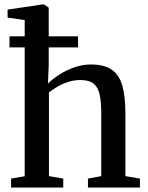

<svg xmlns="http://www.w3.org/2000/svg" viewBox="-20 -839 664 859"><path d="M90.5 -50.5V-749L14 -760.5V-796L169 -819H177.5L198 -804.5V-548.5L194.5 -465Q212.5 -483.5 242.5 -503.2Q272.5 -523 309.8 -536.8Q347 -550.5 386.5 -550.5Q447.5 -550.5 481 -526.5Q514.5 -502.5 527.8 -454Q541 -405.5 541 -331.5V-51L606 -40V0H373.5V-40L433 -51V-331Q433 -381 426.2 -414.2Q419.5 -447.5 399.5 -464.2Q379.5 -481 339 -481Q313 -481 287.8 -473.2Q262.5 -465.5 240 -452.8Q217.5 -440 199 -426V-51L263 -40V0H29.5V-40ZM22.5 -676.5H329V-627H22.5Z"/></svg>

Font: Merriweather 60pt Medium
Style: Regular
Weight: 500
Version: Version 2.100